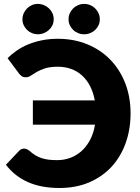

<svg xmlns="http://www.w3.org/2000/svg" viewBox="-20 -930 701 958"><path d="M18 -639.5Q38.5 -660.5 64.8 -678.5Q91 -696.5 122.5 -709.2Q154 -722 190.5 -729.2Q227 -736.5 268 -736.5Q348.5 -736.5 415.5 -709Q482.5 -681.5 530.5 -632Q578.5 -582.5 605 -514.2Q631.5 -446 631.5 -364.5Q631.5 -284.5 607 -216.2Q582.5 -148 536.8 -98.2Q491 -48.5 425.2 -20.2Q359.5 8 276.5 8Q186 8 119.8 -21.2Q53.5 -50.5 9.5 -108L76.5 -178.5Q82 -184 88 -186.2Q94 -188.5 100 -188.5Q107.5 -188.5 114.5 -185.2Q121.5 -182 127.5 -177Q142.5 -163.5 157 -154.8Q171.5 -146 188 -140.8Q204.5 -135.5 223.2 -133.2Q242 -131 265.5 -131Q300 -131 331 -142.5Q362 -154 387 -176.5Q412 -199 429.5 -232Q447 -265 454 -308H144V-429H453Q445.5 -469.5 429.2 -500.8Q413 -532 389.2 -553.5Q365.5 -575 335 -586Q304.5 -597 269 -597Q229 -597 204.2 -588.8Q179.5 -580.5 162.8 -570.8Q146 -561 134.2 -552.8Q122.5 -544.5 109 -544.5Q95.5 -544.5 88 -550.2Q80.5 -556 75 -563ZM248 -834Q248 -818 241.8 -804.5Q235.5 -791 224.5 -780.8Q213.5 -770.5 199 -764.8Q184.5 -759 168 -759Q153 -759 139.2 -764.8Q125.5 -770.5 115 -780.8Q104.5 -791 98.2 -804.5Q92 -818 92 -834Q92 -849.5 98.2 -863.5Q104.5 -877.5 115 -888Q125.5 -898.5 139.2 -904.5Q153 -910.5 168 -910.5Q184.5 -910.5 199 -904.5Q213.5 -898.5 224.5 -888Q235.5 -877.5 241.8 -863.5Q248 -849.5 248 -834ZM478 -834Q478 -818 471.8 -804.5Q465.5 -791 455 -780.8Q444.5 -770.5 430.2 -764.8Q416 -759 400 -759Q384 -759 369.8 -764.8Q355.5 -770.5 345 -780.8Q334.5 -791 328.2 -804.5Q322 -818 322 -834Q322 -849.5 328.2 -863.5Q334.5 -877.5 345 -888Q355.5 -898.5 369.8 -904.5Q384 -910.5 400 -910.5Q416 -910.5 430.2 -904.5Q444.5 -898.5 455 -888Q465.5 -877.5 471.8 -863.5Q478 -849.5 478 -834Z"/></svg>

Font: Lato 2
Style: Regular
Weight: 900
Designer: Lukasz Dziedzic with Adam Twardoch and Botio Nikoltchev
Foundry: tyPoland Lukasz Dziedzic
Version: Version 2.015; 2015-08-06; http://www.latofonts.com/